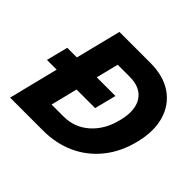

<svg xmlns="http://www.w3.org/2000/svg" viewBox="-161 -861 1047 1047"><g transform="rotate(45 362.5 -337.5)"><path d="M37.5 0 109.2 -287.5H34.2L65.8 -412.5H140L205.8 -675H443.3Q545.8 -675 611.7 -629.6Q677.5 -584.2 700.8 -504.6Q724.2 -425 698.3 -321.7Q673.3 -220 615.4 -147.9Q557.5 -75.8 475 -37.9Q392.5 0 291.7 0ZM224.2 -133.3H316.7Q400.8 -133.3 462.9 -188.3Q525 -243.3 548.3 -337.5Q572.5 -432.5 537.5 -487.1Q502.5 -541.7 418.3 -541.7H325.8L293.3 -412.5H437.5L405.8 -287.5H262.5Z"/></g></svg>

Font: Funnel Sans ExtraBold
Style: Italic
Weight: 800
Italic angle: -14.036°
Version: Version 1.000; Beta; Release 5; Build 24; ttfautohint (v1.8.